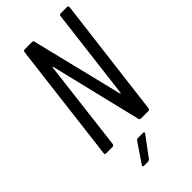

<svg xmlns="http://www.w3.org/2000/svg" viewBox="-273 -767 1025 1025"><g transform="rotate(-45 239.5 -255.0)"><path d="M418 -700H466Q475 -700 475 -690L391 -10Q389 0 380 0H323Q316 0 313 -8L188 -525Q187 -528 185 -527.5Q183 -527 183 -524L121 -10Q120 -6 117 -3Q114 0 110 0H60Q50 0 52 -10L135 -690Q137 -700 146 -700H202Q211 -700 212 -692L339 -174Q339 -171 341 -171.5Q343 -172 344 -175L407 -690Q407 -694 410 -697Q413 -700 418 -700ZM152 178 226 69Q231 62 238 62H278Q284 62 285 65.5Q286 69 282 74L201 183Q194 190 188 190H157Q152 190 150 186.5Q148 183 152 178Z"/></g></svg>

Font: Barlow Condensed
Style: Italic
Weight: 400
Width: 3
Italic angle: -7°
Designer: Jeremy Tribby
Foundry: Tribby Type
Version: Version 1.408